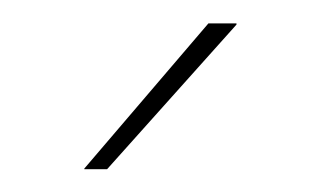

<svg xmlns="http://www.w3.org/2000/svg" viewBox="-20 -700 276 164"><path d="M158 -680H182V-679L71.5 -555.5H52V-556Z"/></svg>

Font: Anek Gurmukhi Thin
Style: Regular
Weight: 250
Designer: Sarang Kulkarni (Gurmukhi), Yesha Goshar (Latin)
Foundry: Ek Type
Version: Version 1.003